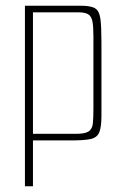

<svg xmlns="http://www.w3.org/2000/svg" viewBox="-20 -490 435 670"><path d="M67 -470H262Q298 -470 312.5 -460.5Q327 -451 330.5 -423.5Q334 -396 334 -342V-86Q334 -47 326.5 -28.5Q319 -10 297 -5Q275 0 230 0H95V160H67ZM95 -447V-23H245Q277 -23 289.5 -31.5Q302 -40 304 -59Q306 -78 306 -110V-364Q306 -398 302.5 -415.5Q299 -433 288 -440Q277 -447 253 -447Z"/></svg>

Font: Smooch Sans Thin ExtraLight
Style: Regular
Weight: 250
Version: Version 1.010